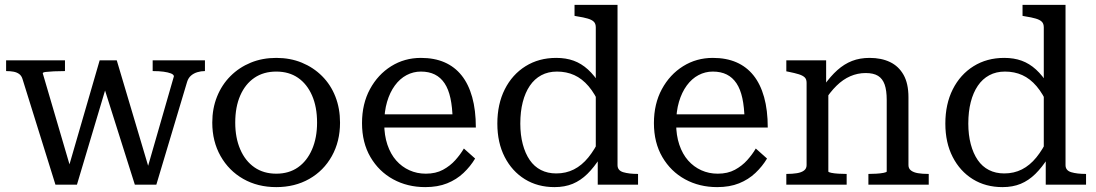

<svg xmlns="http://www.w3.org/2000/svg" viewBox="-20 -756 4486 786"><path d="M418 -412 402 -411 532 0H620L746 -421Q751 -437 762 -446.5Q773 -456 788 -460.5Q803 -465 818 -465H819V-509H605V-465H607Q631 -465 649.5 -462.5Q668 -460 679.5 -455.5Q691 -451 692 -444L582 -62H591L458 -509H388L258 -61H271L155 -456Q155 -460 167.5 -461.5Q180 -463 200.5 -464Q221 -465 244 -465H246V-509H5V-465H6Q22 -465 35.5 -462.5Q49 -460 58.5 -453Q68 -446 72 -433L207 0H295Z M1372 -254Q1372 -177 1338.5 -117Q1305 -57 1246 -23.5Q1187 10 1111 10Q1035 10 976 -23.5Q917 -57 883 -117Q849 -177 849 -254Q849 -312 868.5 -360.5Q888 -409 923.5 -444.5Q959 -480 1006.5 -499.5Q1054 -519 1111 -519Q1168 -519 1215.5 -499.5Q1263 -480 1298.5 -444.5Q1334 -409 1353 -360.5Q1372 -312 1372 -254ZM943 -254Q943 -192 963.5 -144.5Q984 -97 1021.5 -71Q1059 -45 1111 -45Q1163 -45 1200 -71Q1237 -97 1257.5 -144.5Q1278 -192 1278 -254Q1278 -318 1257.5 -365Q1237 -412 1200 -437.5Q1163 -463 1111 -463Q1059 -463 1021.5 -437.5Q984 -412 963.5 -365Q943 -318 943 -254Z M1553 -250Q1553 -202 1566 -163.5Q1579 -125 1602 -99Q1625 -73 1656 -59Q1687 -45 1723 -45Q1764 -45 1793.5 -61Q1823 -77 1844 -100.5Q1865 -124 1879 -148L1925 -107Q1906 -75 1877.5 -48Q1849 -21 1810.5 -5.5Q1772 10 1721 10Q1648 10 1589.5 -22Q1531 -54 1496.5 -113Q1462 -172 1462 -252Q1462 -331 1494.5 -391Q1527 -451 1581.5 -485Q1636 -519 1703 -519Q1758 -519 1799.5 -501Q1841 -483 1869.5 -447.5Q1898 -412 1913 -358.5Q1928 -305 1928 -234H1535V-288H1861L1833 -267Q1832 -317 1824 -354Q1816 -391 1800 -415Q1784 -439 1760 -451Q1736 -463 1703 -463Q1672 -463 1644.5 -448.5Q1617 -434 1596.5 -406Q1576 -378 1564.5 -339Q1553 -300 1553 -250Z M2508 -80Q2508 -58 2531.5 -51Q2555 -44 2591 -44H2592V0H2427V-113L2419 -115V-644Q2419 -659 2411 -667Q2403 -675 2386 -680Q2369 -685 2343 -689L2332 -691V-736H2508ZM2257 -519Q2297 -519 2328.5 -507.5Q2360 -496 2387 -471.5Q2414 -447 2438 -408L2437 -323Q2416 -372 2389.5 -403Q2363 -434 2331 -448.5Q2299 -463 2260 -463Q2224 -463 2196 -448Q2168 -433 2149 -405Q2130 -377 2120 -338Q2110 -299 2110 -250Q2110 -204 2120 -166Q2130 -128 2148.5 -101Q2167 -74 2194.5 -60Q2222 -46 2257 -46Q2297 -46 2329.5 -62.5Q2362 -79 2388.5 -111.5Q2415 -144 2437 -191L2438 -112Q2412 -71 2384.5 -44Q2357 -17 2324.5 -3.5Q2292 10 2250 10Q2181 10 2128.5 -22.5Q2076 -55 2046 -113.5Q2016 -172 2016 -250Q2016 -330 2046.5 -390.5Q2077 -451 2131.5 -485Q2186 -519 2257 -519Z M2748 -250Q2748 -202 2761 -163.5Q2774 -125 2797 -99Q2820 -73 2851 -59Q2882 -45 2918 -45Q2959 -45 2988.5 -61Q3018 -77 3039 -100.5Q3060 -124 3074 -148L3120 -107Q3101 -75 3072.5 -48Q3044 -21 3005.5 -5.5Q2967 10 2916 10Q2843 10 2784.5 -22Q2726 -54 2691.5 -113Q2657 -172 2657 -252Q2657 -331 2689.5 -391Q2722 -451 2776.5 -485Q2831 -519 2898 -519Q2953 -519 2994.5 -501Q3036 -483 3064.5 -447.5Q3093 -412 3108 -358.5Q3123 -305 3123 -234H2730V-288H3056L3028 -267Q3027 -317 3019 -354Q3011 -391 2995 -415Q2979 -439 2955 -451Q2931 -463 2898 -463Q2867 -463 2839.5 -448.5Q2812 -434 2791.5 -406Q2771 -378 2759.5 -339Q2748 -300 2748 -250Z M3199 0V-44H3201Q3224 -44 3242.5 -47Q3261 -50 3271.5 -58Q3282 -66 3282 -80V-417Q3282 -432 3274 -439.5Q3266 -447 3250 -452Q3234 -457 3209 -462L3199 -464V-509H3362V-403L3371 -392V-54Q3371 -51 3383 -48.5Q3395 -46 3412 -45Q3429 -44 3443 -44H3446V0ZM3782 0H3535V-44H3537Q3551 -44 3568 -45Q3585 -46 3597.5 -48.5Q3610 -51 3610 -54V-347Q3610 -386 3601.5 -410Q3593 -434 3574.5 -445.5Q3556 -457 3524 -457Q3491 -457 3461 -444Q3431 -431 3404.5 -405Q3378 -379 3354 -341L3353 -406Q3380 -444 3408 -469Q3436 -494 3468 -506.5Q3500 -519 3540 -519Q3588 -519 3623.5 -502Q3659 -485 3679 -449.5Q3699 -414 3699 -358V-80Q3699 -66 3709.5 -58Q3720 -50 3738 -47Q3756 -44 3780 -44H3782Z M4342 -80Q4342 -58 4365.5 -51Q4389 -44 4425 -44H4426V0H4261V-113L4253 -115V-644Q4253 -659 4245 -667Q4237 -675 4220 -680Q4203 -685 4177 -689L4166 -691V-736H4342ZM4091 -519Q4131 -519 4162.5 -507.5Q4194 -496 4221 -471.5Q4248 -447 4272 -408L4271 -323Q4250 -372 4223.5 -403Q4197 -434 4165 -448.5Q4133 -463 4094 -463Q4058 -463 4030 -448Q4002 -433 3983 -405Q3964 -377 3954 -338Q3944 -299 3944 -250Q3944 -204 3954 -166Q3964 -128 3982.5 -101Q4001 -74 4028.5 -60Q4056 -46 4091 -46Q4131 -46 4163.5 -62.5Q4196 -79 4222.5 -111.5Q4249 -144 4271 -191L4272 -112Q4246 -71 4218.5 -44Q4191 -17 4158.5 -3.5Q4126 10 4084 10Q4015 10 3962.5 -22.5Q3910 -55 3880 -113.5Q3850 -172 3850 -250Q3850 -330 3880.5 -390.5Q3911 -451 3965.5 -485Q4020 -519 4091 -519Z"/></svg>

Font: Roboto Serif 28pt
Style: Regular
Weight: 400
Designer: Greg Gazdowicz
Foundry: Commercial Type
Version: Version 1.008